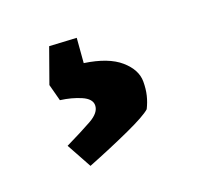

<svg xmlns="http://www.w3.org/2000/svg" viewBox="-59 -73 376 367"><g transform="rotate(-20 128.5 110.0)"><path d="M69 231 41 180Q74 164 95.5 152Q117 140 117 125Q117 112 98.5 104Q80 96 57 93L48 59L73 -11L128 -8L124 42Q172 49 195.5 69.5Q219 90 219 114Q219 129 216 141.5Q213 154 207 166Q196 176 156.5 194Q117 212 69 231Z"/></g></svg>

Font: Grenze Gotisch
Style: Bold
Weight: 700
Designer: Renata Polastri
Foundry: Omnibus-Type
Version: Version 1.001